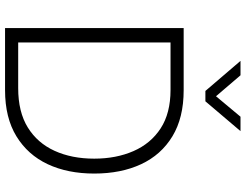

<svg xmlns="http://www.w3.org/2000/svg" viewBox="-126 -846 972 760"><g transform="rotate(90 360.0 -466.0)"><path d="M91 0V-707H337Q446 -707 519.5 -662.5Q593 -618 630 -538.5Q667 -459 667 -353Q667 -248 630 -169Q593 -90 519.5 -45Q446 0 337 0ZM148 -52H329Q423 -52 484.5 -90Q546 -128 577 -196Q608 -264 608 -353Q608 -440 578 -508.5Q548 -577 488 -616Q428 -655 336 -655H148ZM340 -793 221 -932H278L361 -835L442 -932H499L381 -793Z"/></g></svg>

Font: Onest ExtraLight
Style: Regular
Weight: 250
Designer: Dmitri Voloshin, Andrey Kudryavtsev
Foundry: Dmitri Voloshin, Andrey Kudryavtsev
Version: Version 1.000;gftools[0.9.33]